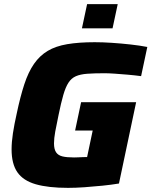

<svg xmlns="http://www.w3.org/2000/svg" viewBox="-20 -900 732 928"><path d="M309 8Q213 8 152.5 -9.5Q92 -27 64 -67.5Q36 -108 36 -178Q36 -213 42.5 -256Q49 -299 61 -352Q78 -433 97.5 -492.5Q117 -552 144.5 -591.5Q172 -631 210.5 -654Q249 -677 305 -686.5Q361 -696 438 -696Q476 -696 521 -693Q566 -690 611 -685Q656 -680 692 -673L662 -532Q632 -536 598 -539Q564 -542 534 -544Q504 -546 485 -546Q435 -546 401.5 -543.5Q368 -541 346.5 -531.5Q325 -522 311 -500.5Q297 -479 286 -441Q275 -403 263 -344Q253 -297 247 -264Q241 -231 241 -207Q241 -179 251 -164Q261 -149 282 -144Q303 -139 338 -139Q345 -139 356.5 -139.5Q368 -140 380 -140.5Q392 -141 401 -141L428 -269H343L372 -406H638L555 -13Q519 -7 475 -2.5Q431 2 388 5Q345 8 309 8ZM376 -763 401 -880H549L524 -763Z"/></svg>

Font: Saira Thin ExtraBold
Style: Italic
Weight: 800
Italic angle: -12°
Version: Version 1.101